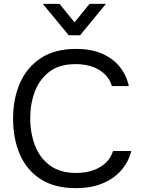

<svg xmlns="http://www.w3.org/2000/svg" viewBox="-20 -969 744 997"><path d="M373 8Q264 8 191.5 -38.5Q119 -85 83.5 -166.5Q48 -248 48 -353Q48 -457 84 -538.5Q120 -620 192.5 -667.5Q265 -715 375 -715Q453 -715 509.5 -690.5Q566 -666 601 -623Q636 -580 649 -522H561Q546 -574 496.5 -605Q447 -636 372 -636Q288 -636 236.5 -596.5Q185 -557 161 -493.5Q137 -430 137 -356Q137 -278 162 -213Q187 -148 240 -109.5Q293 -71 375 -71Q425 -71 464.5 -85Q504 -99 530.5 -125Q557 -151 567 -185H662Q647 -127 608.5 -83.5Q570 -40 511 -16Q452 8 373 8ZM337 -786 202 -949H289L367 -853L445 -949H530L396 -786Z"/></svg>

Font: Onest
Style: Regular
Weight: 400
Designer: Dmitri Voloshin, Andrey Kudryavtsev
Foundry: Dmitri Voloshin, Andrey Kudryavtsev
Version: Version 1.000;gftools[0.9.33]